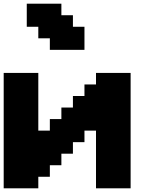

<svg xmlns="http://www.w3.org/2000/svg" viewBox="-20 -1020 852 1040"><path d="M500 0H687.5V-625H500V-562.5H437.5V-500H375V-437.5H312.5V-375H250V-312.5H187.5V-625H0V0H187.5V-62.5H250V-125H312.5V-187.5H375V-250H437.5V-312.5H500ZM250 -750H437.5V-875H375V-937.5H312.5V-1000H125V-875H187.5V-812.5H250Z"/></svg>

Font: Faithful 32x
Style: Semibold
Weight: 400
Foundry: Faithful Resource Pack
Version: Version 1.0; January 27, 2023